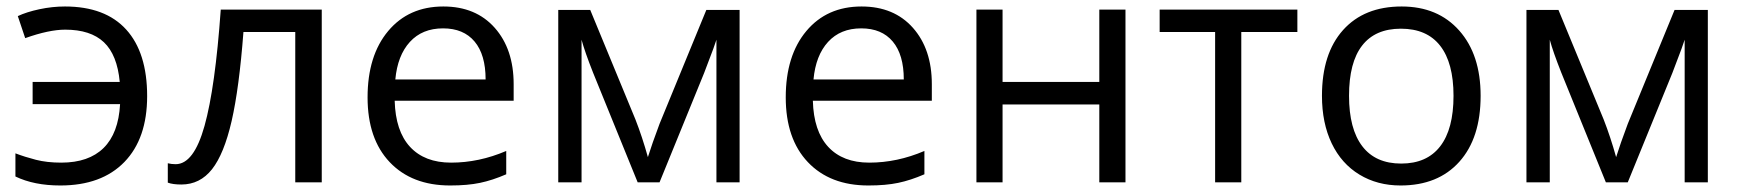

<svg xmlns="http://www.w3.org/2000/svg" viewBox="-20 -565 5399 595"><path d="M167 9.8Q85.4 9.8 27.8 -18.1V-89.8Q57.1 -78.6 91.3 -69.8Q125.5 -61 169.9 -61Q254.9 -61 301 -106.4Q347.2 -151.9 352.1 -242.2H81.1V-311H351.1Q343.3 -395 302 -434.1Q260.7 -473.1 182.1 -473.1Q131.8 -473.1 58.1 -446.8L35.2 -515.1Q62 -527.8 102.1 -536.4Q142.1 -544.9 181.2 -544.9Q306.2 -544.9 371.1 -473.4Q436 -401.9 436 -267.1Q436 -135.7 365.5 -63Q294.9 9.8 167 9.8Z M977.1 0H895V-465.8H734.4Q721.2 -292 697.8 -189.9Q674.3 -87.9 637 -40.5Q599.6 6.8 542 6.8Q515.6 6.8 500 1V-59.1Q510.7 -56.2 524.4 -56.2Q580.6 -56.2 613.8 -174.8Q647 -293.5 664.1 -535.2H977.1Z M1375 9.8Q1256.3 9.8 1187.7 -62.5Q1119.1 -134.8 1119.1 -263.2Q1119.1 -392.6 1182.9 -468.8Q1246.6 -544.9 1354 -544.9Q1454.6 -544.9 1513.2 -478.8Q1571.8 -412.6 1571.8 -304.2V-252.9H1203.1Q1205.6 -158.7 1250.7 -109.9Q1295.9 -61 1377.9 -61Q1464.4 -61 1548.8 -97.2V-24.9Q1505.9 -6.3 1467.5 1.7Q1429.2 9.8 1375 9.8ZM1353 -477.1Q1288.6 -477.1 1250.2 -435.1Q1211.9 -393.1 1205.1 -318.8H1484.9Q1484.9 -395.5 1450.7 -436.3Q1416.5 -477.1 1353 -477.1Z M1987.8 -78.1 2002.9 -123.5 2023.9 -181.2 2168.9 -534.2H2272V0H2200.2V-441.9L2190.4 -413.6L2162.1 -338.9L2023.9 0H1956.1L1817.9 -339.8Q1792 -405.3 1782.2 -441.9V0H1710V-534.2H1809.1L1949.2 -194.8Q1970.2 -141.1 1987.8 -78.1Z M2670.9 9.8Q2552.2 9.8 2483.6 -62.5Q2415 -134.8 2415 -263.2Q2415 -392.6 2478.8 -468.8Q2542.5 -544.9 2649.9 -544.9Q2750.5 -544.9 2809.1 -478.8Q2867.7 -412.6 2867.7 -304.2V-252.9H2499Q2501.5 -158.7 2546.6 -109.9Q2591.8 -61 2673.8 -61Q2760.3 -61 2844.7 -97.2V-24.9Q2801.8 -6.3 2763.4 1.7Q2725.1 9.8 2670.9 9.8ZM2648.9 -477.1Q2584.5 -477.1 2546.1 -435.1Q2507.8 -393.1 2501 -318.8H2780.8Q2780.8 -395.5 2746.6 -436.3Q2712.4 -477.1 2648.9 -477.1Z M3086.9 -535.2V-311H3386.7V-535.2H3467.8V0H3386.7V-241.2H3086.9V0H3005.9V-535.2Z M4000.5 -465.8H3826.7V0H3745.6V-465.8H3573.7V-535.2H4000.5Z M4568.4 -268.1Q4568.4 -137.2 4502.4 -63.7Q4436.5 9.8 4320.3 9.8Q4248.5 9.8 4192.9 -23.9Q4137.2 -57.6 4106.9 -120.6Q4076.7 -183.6 4076.7 -268.1Q4076.7 -398.9 4142.1 -471.9Q4207.5 -544.9 4323.7 -544.9Q4436 -544.9 4502.2 -470.2Q4568.4 -395.5 4568.4 -268.1ZM4160.6 -268.1Q4160.6 -165.5 4201.7 -111.8Q4242.7 -58.1 4322.3 -58.1Q4401.9 -58.1 4443.1 -111.6Q4484.4 -165 4484.4 -268.1Q4484.4 -370.1 4443.1 -423.1Q4401.9 -476.1 4321.3 -476.1Q4241.7 -476.1 4201.2 -423.8Q4160.6 -371.6 4160.6 -268.1Z M4988.3 -78.1 5003.4 -123.5 5024.4 -181.2 5169.4 -534.2H5272.5V0H5200.7V-441.9L5190.9 -413.6L5162.6 -338.9L5024.4 0H4956.5L4818.4 -339.8Q4792.5 -405.3 4782.7 -441.9V0H4710.4V-534.2H4809.6L4949.7 -194.8Q4970.7 -141.1 4988.3 -78.1Z"/></svg>

Font: HunimalSansv1.5
Style: Regular
Weight: 400
Foundry: Ascender Corporation
Version: Version 1.10